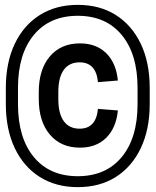

<svg xmlns="http://www.w3.org/2000/svg" viewBox="-20 -753 640 790"><path d="M4 -325V-391Q4 -495.5 40.5 -572.2Q77 -649 143.5 -691Q210 -733 300.2 -733Q390.5 -733 456.8 -691Q523 -649 559.5 -572.2Q596 -495.5 596 -391V-325Q596 -221 559.5 -144Q523 -67 456.8 -25Q390.5 17 300.2 17Q210 17 143.5 -25Q77 -67 40.5 -144Q4 -221 4 -325ZM546 -324.5V-391.5Q546 -530.5 480.8 -609.2Q415.5 -688 300 -688Q184.5 -688 119.2 -609.2Q54 -530.5 54 -391.5V-324.5Q54 -185.5 119.2 -106.8Q184.5 -28 300 -28Q415.5 -28 480.8 -106.8Q546 -185.5 546 -324.5ZM309 -145.5Q230.5 -145.5 185 -199.5Q139.5 -253.5 139.5 -346V-374.5Q139.5 -467 185 -520.8Q230.5 -574.5 309 -574.5Q376 -574.5 417 -534.2Q458 -494 465 -421.7L383 -415Q375.4 -496.5 307.5 -496.5Q265 -496.5 242.5 -465.5Q220 -434.5 220 -375.5V-344.5Q220 -285.5 242.5 -254.5Q265 -223.5 307.5 -223.5Q375.4 -223.5 383 -305L465 -298.5Q458 -226.5 417 -186Q376 -145.5 309 -145.5Z"/></svg>

Font: Google Sans Code
Style: Regular
Weight: 400
Monospace: yes
Designer: Google Sans Code Authors
Foundry: Google LLC
Version: Version 6.000